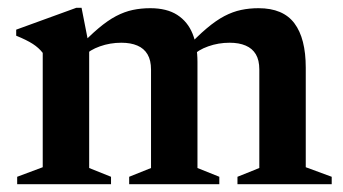

<svg xmlns="http://www.w3.org/2000/svg" viewBox="-20 -472 879 492"><path d="M208.5 -352.5V-41.5L264.5 -19V0H24V-19L89.5 -43.5V-336.5Q79.5 -349.5 64 -359.5Q48.5 -369.5 21.5 -380.5V-396L175.5 -452H189ZM486 -313.5V-41.5L542 -19V0H311V-19L367 -41.5V-294Q367 -317.5 358 -332.8Q349 -348 332 -355.2Q315 -362.5 291 -362.5Q262 -362.5 236 -353.2Q210 -344 196 -329L178.5 -347.5Q208 -379 232 -399.2Q256 -419.5 277.5 -430.8Q299 -442 320.2 -446.5Q341.5 -451 365 -451Q407.5 -451 434.2 -433.8Q461 -416.5 473.5 -385.5Q486 -354.5 486 -313.5ZM763.5 -298.5V-43.5L830 -19V0H588.5V-19L644.5 -41.5V-294Q644.5 -318 635.5 -333Q626.5 -348 609.5 -355.2Q592.5 -362.5 568.5 -362.5Q539.5 -362.5 513.5 -353.2Q487.5 -344 473.5 -329L456 -347.5Q485.5 -379 509.5 -399.2Q533.5 -419.5 555 -430.8Q576.5 -442 597.8 -446.5Q619 -451 642.5 -451Q705.5 -451 734.5 -412.2Q763.5 -373.5 763.5 -298.5Z"/></svg>

Font: Newsreader 24pt SemiBold
Style: Regular
Weight: 600
Designer: Hugues Gentile
Foundry: Production Type
Version: Version 1.003